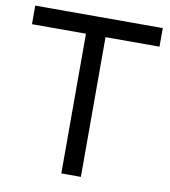

<svg xmlns="http://www.w3.org/2000/svg" viewBox="-81 -790 762 860"><g transform="rotate(10 300.0 -360.0)"><path d="M255.5 0V-635.5H10V-720H590V-635.5H344.5V0Z"/></g></svg>

Font: Manrope ExtraLight Medium
Style: Regular
Weight: 500
Version: Version 4.504